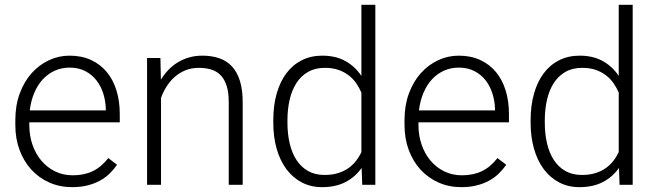

<svg xmlns="http://www.w3.org/2000/svg" viewBox="-20 -770 2734 800"><path d="M280.8 9.8Q229 9.8 185.5 -9.5Q142.1 -28.8 110.6 -63.2Q79.1 -97.7 61.5 -145Q43.9 -192.4 43.9 -249V-270Q43.9 -331.1 62.3 -380.6Q80.6 -430.2 111.8 -465.1Q143.1 -500 183.8 -519Q224.6 -538.1 270 -538.1Q320.3 -538.1 359.4 -520Q398.4 -502 425 -469.7Q451.7 -437.5 465.3 -393.1Q479 -348.6 479 -295.9V-260.3H102.1V-249Q102.1 -205.6 115.2 -167.2Q128.4 -128.9 152.3 -100.6Q176.3 -72.3 209.5 -55.9Q242.7 -39.6 283.2 -39.6Q330.1 -39.6 366 -56.6Q401.9 -73.7 431.2 -111.3L467.8 -83.5Q454.6 -64.5 437.3 -47.4Q419.9 -30.3 397 -17.6Q374 -4.9 345.2 2.4Q316.4 9.8 280.8 9.8ZM270 -488.3Q236.8 -488.3 208.5 -475.6Q180.2 -462.9 158.4 -439.5Q136.7 -416 122.8 -383.1Q108.9 -350.1 104 -310.1H420.9V-316.4Q419.9 -349.6 410.2 -380.6Q400.4 -411.6 381.6 -435.5Q362.8 -459.5 335 -473.9Q307.1 -488.3 270 -488.3Z M648.4 -528.3 650.4 -438Q664.1 -460.4 681.9 -479Q699.7 -497.6 721.7 -510.7Q743.7 -523.9 769 -531Q794.4 -538.1 822.8 -538.1Q862.3 -538.1 893.6 -527.3Q924.8 -516.6 946.5 -493.2Q968.3 -469.7 979.7 -432.9Q991.2 -396 991.2 -343.8V0H933.1V-344.2Q933.1 -385.3 924.3 -412.6Q915.5 -439.9 899.4 -456.5Q883.3 -473.1 860.1 -480.2Q836.9 -487.3 808.6 -487.3Q777.3 -487.3 752 -476.8Q726.6 -466.3 707 -448.7Q687.5 -431.2 673.3 -408.4Q659.2 -385.7 650.9 -361.8V0H592.8V-528.3Z M1118.7 -269Q1118.7 -330.6 1132.8 -380.1Q1147 -429.7 1173.3 -464.8Q1199.7 -500 1237.5 -519Q1275.4 -538.1 1322.8 -538.1Q1378.9 -538.1 1419.2 -515.6Q1459.5 -493.2 1485.8 -453.6V-750H1543.9V0H1489.3L1486.8 -70.3Q1460.4 -32.7 1419.7 -11.5Q1378.9 9.8 1321.8 9.8Q1274.9 9.8 1237.3 -10Q1199.7 -29.8 1173.3 -65.2Q1147 -100.6 1132.8 -149.9Q1118.7 -199.2 1118.7 -258.8ZM1177.7 -258.8Q1177.7 -212.4 1187 -172.6Q1196.3 -132.8 1215.3 -103.5Q1234.4 -74.2 1263.4 -57.6Q1292.5 -41 1332.5 -41Q1362.3 -41 1386.5 -48.1Q1410.6 -55.2 1429.4 -67.9Q1448.2 -80.6 1462.2 -98.1Q1476.1 -115.7 1485.8 -136.2V-384.3Q1477.1 -404.3 1464.4 -422.9Q1451.7 -441.4 1433.1 -455.8Q1414.6 -470.2 1390.1 -478.8Q1365.7 -487.3 1333.5 -487.3Q1293 -487.3 1263.7 -470.5Q1234.4 -453.6 1215.3 -424.3Q1196.3 -395 1187 -355Q1177.7 -314.9 1177.7 -269Z M1902.3 9.8Q1850.6 9.8 1807.1 -9.5Q1763.7 -28.8 1732.2 -63.2Q1700.7 -97.7 1683.1 -145Q1665.5 -192.4 1665.5 -249V-270Q1665.5 -331.1 1683.8 -380.6Q1702.1 -430.2 1733.4 -465.1Q1764.6 -500 1805.4 -519Q1846.2 -538.1 1891.6 -538.1Q1941.9 -538.1 1981 -520Q2020 -502 2046.6 -469.7Q2073.2 -437.5 2086.9 -393.1Q2100.6 -348.6 2100.6 -295.9V-260.3H1723.6V-249Q1723.6 -205.6 1736.8 -167.2Q1750 -128.9 1773.9 -100.6Q1797.9 -72.3 1831.1 -55.9Q1864.3 -39.6 1904.8 -39.6Q1951.7 -39.6 1987.5 -56.6Q2023.4 -73.7 2052.7 -111.3L2089.4 -83.5Q2076.2 -64.5 2058.8 -47.4Q2041.5 -30.3 2018.6 -17.6Q1995.6 -4.9 1966.8 2.4Q1938 9.8 1902.3 9.8ZM1891.6 -488.3Q1858.4 -488.3 1830.1 -475.6Q1801.8 -462.9 1780 -439.5Q1758.3 -416 1744.4 -383.1Q1730.5 -350.1 1725.6 -310.1H2042.5V-316.4Q2041.5 -349.6 2031.7 -380.6Q2022 -411.6 2003.2 -435.5Q1984.4 -459.5 1956.5 -473.9Q1928.7 -488.3 1891.6 -488.3Z M2190.9 -269Q2190.9 -330.6 2205.1 -380.1Q2219.2 -429.7 2245.6 -464.8Q2272 -500 2309.8 -519Q2347.7 -538.1 2395 -538.1Q2451.2 -538.1 2491.5 -515.6Q2531.7 -493.2 2558.1 -453.6V-750H2616.2V0H2561.5L2559.1 -70.3Q2532.7 -32.7 2491.9 -11.5Q2451.2 9.8 2394 9.8Q2347.2 9.8 2309.6 -10Q2272 -29.8 2245.6 -65.2Q2219.2 -100.6 2205.1 -149.9Q2190.9 -199.2 2190.9 -258.8ZM2250 -258.8Q2250 -212.4 2259.3 -172.6Q2268.6 -132.8 2287.6 -103.5Q2306.6 -74.2 2335.7 -57.6Q2364.7 -41 2404.8 -41Q2434.6 -41 2458.7 -48.1Q2482.9 -55.2 2501.7 -67.9Q2520.5 -80.6 2534.4 -98.1Q2548.3 -115.7 2558.1 -136.2V-384.3Q2549.3 -404.3 2536.6 -422.9Q2523.9 -441.4 2505.4 -455.8Q2486.8 -470.2 2462.4 -478.8Q2438 -487.3 2405.8 -487.3Q2365.2 -487.3 2335.9 -470.5Q2306.6 -453.6 2287.6 -424.3Q2268.6 -395 2259.3 -355Q2250 -314.9 2250 -269Z"/></svg>

Font: Melbourne
Style: Light
Weight: 300
Designer: Google
Version: Version 2.000980; 2014